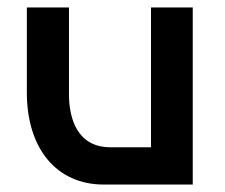

<svg xmlns="http://www.w3.org/2000/svg" viewBox="-20 -495 603 515"><path d="M52 -475V-247C52 -96 132 0 258 0H497V-475H385V-100H276C188 -100 165 -176 165 -242V-475Z"/></svg>

Font: Mint Spirit No2
Style: Bold
Weight: 700
Designer: HARENDAL Hirwen
Foundry: Arkandis Digital Foundry.
Version: Version 1.004;FFEdit